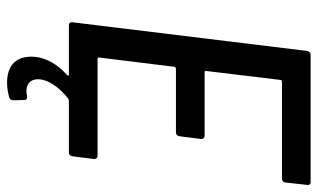

<svg xmlns="http://www.w3.org/2000/svg" viewBox="-202 -538 919 556"><g transform="rotate(90 258.0 -260.5)"><path d="M509 -627 516 -690C517 -696 514 -700 508 -700H139C133 -700 129 -696 128 -690L45 -10C44 -4 48 0 53 0H197C200 0 201 2 198 5C157 42 142 82 145 118C151 187 223 184 262 173C268 171 271 167 271 161L270 129C270 123 266 120 260 121C235 127 212 120 210 92C209 62 232 29 266 2C268 1 270 0 272 0H422C428 0 432 -4 433 -10L441 -73C441 -79 438 -83 432 -83H151C149 -83 147 -85 147 -87L174 -306C175 -308 177 -310 179 -310H364C370 -310 374 -314 375 -320L383 -383C383 -389 380 -393 374 -393H189C187 -393 185 -395 186 -397L212 -613C212 -615 214 -617 216 -617H498C504 -617 508 -621 509 -627Z"/></g></svg>

Font: Barlow Semi Condensed Medium
Style: Italic
Weight: 500
Width: 4
Italic angle: -7°
Designer: Jeremy Tribby
Foundry: Tribby Type
Version: Version 1.422;hotconv 1.0.109;makeotfexe 2.5.65596